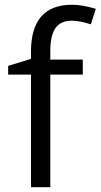

<svg xmlns="http://www.w3.org/2000/svg" viewBox="-20 -785 422 805"><path d="M327.1 -472.2H190.9V0H109.9V-472.2H14.2V-508.8L109.9 -538.1V-567.9Q109.9 -765.1 282.2 -765.1Q324.7 -765.1 381.8 -748L360.8 -683.1Q314 -698.2 280.8 -698.2Q234.9 -698.2 212.9 -667.7Q190.9 -637.2 190.9 -569.8V-535.2H327.1Z"/></svg>

Font: f01836669
Style: Regular
Weight: 400
Foundry: Ascender Corporation
Version: Version 1.10